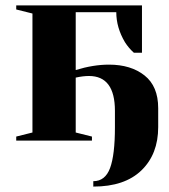

<svg xmlns="http://www.w3.org/2000/svg" viewBox="-20 -520 625 710"><path d="M565 -120V-50Q565 50 503 110Q441 170 325 170V150Q369 150 387 101.5Q405 53 405 -50V-110Q405 -239 309 -239Q287 -239 260 -233V-30L320 -15V0H40V-15L100 -30V-470L40 -485V-500H505V-325H475Q456 -342 442 -364Q410 -418 410 -475H260V-261Q325 -281 383 -281Q464 -281 514.5 -241Q565 -201 565 -120Z"/></svg>

Font: Yeseva One
Style: Regular
Weight: 400
Designer: Jovanny Lemonad
Foundry: Jovanny Lemonad
Version: Version 2.000